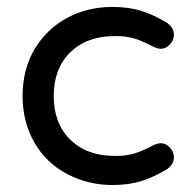

<svg xmlns="http://www.w3.org/2000/svg" viewBox="-20 -529 561 560"><path d="M177.7 -20.5Q115.2 -52.7 80.6 -112.8Q45.9 -172.9 45.9 -249Q45.9 -328.1 82 -387.7Q117.2 -445.3 176.3 -477.1Q235.4 -508.8 307.6 -508.8Q354.5 -508.8 391.1 -497.6Q427.7 -486.3 467.8 -461.9Q487.3 -448.2 487.3 -426.8Q487.3 -412.1 475.6 -399.4Q463.9 -386.7 449.2 -386.7Q439.5 -386.7 427.7 -392.6Q391.6 -411.1 369.6 -417.5Q347.7 -423.8 315.4 -423.8Q233.4 -423.8 185.1 -376.5Q136.7 -329.1 136.7 -249Q136.7 -168.9 185.1 -121.6Q233.4 -74.2 315.4 -74.2Q347.7 -74.2 369.6 -80.6Q391.6 -86.9 427.7 -105.5Q439.5 -111.3 449.2 -111.3Q463.9 -111.3 475.6 -98.6Q487.3 -85.9 487.3 -71.3Q487.3 -49.8 467.8 -36.1Q427.7 -11.7 391.1 -0.5Q354.5 10.7 307.6 10.7Q238.3 10.7 177.7 -20.5Z"/></svg>

Font: jf-openhuninn-2.1
Style: Regular
Weight: 400
Designer: [Kosugi Maru]
Designed by MOTOYA      

[Varela Round]
Joe Prince (Latin component); Avraham Cornfeld (Hebrew component)
Foundry: justfont Co., Ltd.
Version: 2.1